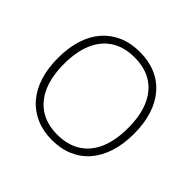

<svg xmlns="http://www.w3.org/2000/svg" viewBox="-170 -908 1111 1111"><g transform="rotate(45 385.0 -352.5)"><path d="M385 8Q313 8 255.5 -17Q198 -42 157.5 -88.5Q117 -135 95.5 -201.5Q74 -268 74 -353Q74 -437 95 -503.5Q116 -570 156.5 -616.5Q197 -663 254.5 -688Q312 -713 385 -713Q458 -713 515.5 -688.5Q573 -664 613.5 -617Q654 -570 675 -503.5Q696 -437 696 -354Q696 -269 674.5 -202Q653 -135 613 -88.5Q573 -42 515.5 -17Q458 8 385 8ZM385 -36Q468 -36 527 -72.5Q586 -109 617 -180Q648 -251 648 -353Q648 -455 617 -525.5Q586 -596 527.5 -632.5Q469 -669 385 -669Q302 -669 243.5 -632.5Q185 -596 154 -525.5Q123 -455 123 -353Q123 -252 154 -181Q185 -110 243.5 -73Q302 -36 385 -36Z"/></g></svg>

Font: Nunito Sans 10pt ExtraLight
Style: Regular
Weight: 250
Designer: Vernon Adams
Foundry: Vernon Adams
Version: Version 3.101;gftools[0.9.27]